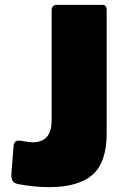

<svg xmlns="http://www.w3.org/2000/svg" viewBox="-20 -762 507 792"><path d="M182 10Q125 10 58 -2Q40 -5 33 -14.5Q26 -24 27 -45L36 -159Q38 -182 56 -182Q68 -182 80 -179Q102 -175 115 -175Q153 -175 173 -197Q193 -219 193 -268V-719Q193 -730 198.5 -736Q204 -742 213 -742H402Q420 -742 420 -721V-212Q420 -92 361.5 -41Q303 10 182 10Z"/></svg>

Font: Libre Franklin Black
Style: Regular
Weight: 900
Designer: Pablo Impallari, Rodrigo Fuenzalida
Foundry: Impallari Type
Version: Version 1.002; ttfautohint (v1.5)